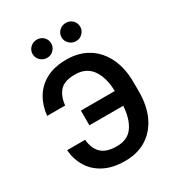

<svg xmlns="http://www.w3.org/2000/svg" viewBox="-219 -1077 1128 1223"><g transform="rotate(-30 345.0 -465.5)"><path d="M54 -234.7H186.4Q192.8 -167.3 229.8 -132.5Q266.7 -97.7 341.6 -97.7Q422.9 -97.7 461.5 -153.6Q500 -209.5 505 -301.1H256.4V-409.4H505.7Q502.8 -512.4 460.8 -570Q418.7 -627.5 338.4 -627.5Q259.9 -627.5 226.2 -590.4Q192.5 -553.3 185.7 -487.6H53.3Q60.4 -558.6 93.8 -615.1Q127.1 -671.5 188 -704.4Q248.9 -737.2 338.4 -737.2Q429.7 -737.2 496.8 -695.3Q563.9 -653.4 600.5 -576.9Q637.1 -500.4 637.1 -396.3V-328.8Q637.1 -225.1 601.2 -149.1Q565.3 -73.2 499.1 -31.6Q432.9 9.9 341.6 9.9Q253.2 9.9 191.1 -21.5Q128.9 -52.9 94.5 -108.1Q60 -163.4 54 -234.7ZM238.6 -807.5Q210.6 -807.5 190.2 -827.4Q169.7 -847.3 169.7 -874.3Q169.7 -902.7 190.2 -922.1Q210.6 -941.4 238.6 -941.4Q267.4 -941.4 287.1 -922.1Q306.8 -902.7 306.8 -874.3Q306.8 -847.3 287.1 -827.4Q267.4 -807.5 238.6 -807.5ZM451.7 -807.5Q423.7 -807.5 403.2 -827.4Q382.8 -847.3 382.8 -874.3Q382.8 -902.7 403.2 -922.1Q423.7 -941.4 451.7 -941.4Q480.5 -941.4 500.2 -922.1Q519.9 -902.7 519.9 -874.3Q519.9 -847.3 500.2 -827.4Q480.5 -807.5 451.7 -807.5Z"/></g></svg>

Font: Inter Zeller Semi Bold
Style: Regular
Weight: 600
Designer: Rasmus Andersson; Joe Bland
Foundry: zeller
Version: Version 3.015;git-dec3a8cb1